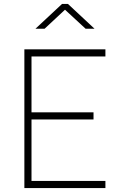

<svg xmlns="http://www.w3.org/2000/svg" viewBox="-20 -949 612 969"><path d="M103 0V-700H512V-664H139V-382H452V-346H139V-36H512V0ZM159 -804 293 -929H323L457 -804H412L308 -900L205 -804Z"/></svg>

Font: TypoPRO Titillium Title
Style: Regular
Weight: 250
Designer: Campivisivi
Foundry: Accademia di Belle Arti di Urbino and students of MA course of Visual design
Version: 1.000